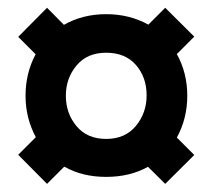

<svg xmlns="http://www.w3.org/2000/svg" viewBox="-20 -712 536 484"><path d="M247.6 -266.1Q187 -266.1 142.1 -292L98.6 -248.5L25.9 -321.8L70.3 -366.2Q44.4 -414.1 44.4 -470.7Q44.4 -527.8 69.8 -575.2L25.9 -619.1L98.6 -692.4L141.1 -649.4Q188.5 -676.3 247.6 -676.3Q306.2 -676.3 354 -649.9L396.5 -692.4L469.7 -619.6L425.8 -575.7Q452.1 -528.3 452.1 -470.7Q452.1 -413.1 425.8 -365.2L469.7 -321.3L396.5 -248.5L353 -291.5Q307.6 -266.1 247.6 -266.1ZM247.6 -579.1Q199.7 -579.1 172.9 -546.9Q146 -514.6 146 -470.7Q146 -426.3 172.9 -394Q199.7 -361.8 247.6 -361.8Q295.4 -361.8 322.5 -394.5Q349.6 -427.2 349.6 -471.7Q349.6 -517.1 322.8 -548.1Q295.9 -579.1 247.6 -579.1Z"/></svg>

Font: Anton
Style: Regular
Weight: 400
Foundry: vernon adams
Version: Version 1.000